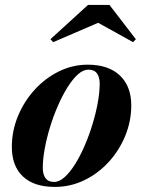

<svg xmlns="http://www.w3.org/2000/svg" viewBox="-20 -724 566 754"><path d="M195 10Q113.5 10 70 -31Q26.5 -72 26.5 -147Q26.5 -210 50.5 -268Q74.5 -326 116 -371.5Q157.5 -417 211.2 -443.5Q265 -470 324.5 -470Q406 -470 450.8 -427.5Q495.5 -385 495.5 -310Q495.5 -248.5 472 -191Q448.5 -133.5 407.2 -88.2Q366 -43 311.5 -16.5Q257 10 195 10ZM192.5 -9.5Q213 -9.5 234 -28.5Q255 -47.5 275 -79.5Q295 -111.5 312.5 -152Q330 -192.5 343.2 -236Q356.5 -279.5 364 -320.8Q371.5 -362 371.5 -395.5Q371.5 -421 360.8 -435.8Q350 -450.5 327 -450.5Q306.5 -450.5 285.5 -431.5Q264.5 -412.5 244.5 -380.2Q224.5 -348 207 -307.8Q189.5 -267.5 176.2 -224Q163 -180.5 155.5 -139.2Q148 -98 148 -64.5Q148 -39 158.8 -24.2Q169.5 -9.5 192.5 -9.5ZM189 -558.5 178 -570 325.5 -704.5H410L513.5 -570L502.5 -558.5L365.5 -634.5Z"/></svg>

Font: Bodoni Moda 11pt
Style: Bold Italic
Weight: 700
Italic angle: -13°
Designer: Owen Earl
Foundry: indestructible type
Version: Version 2.004